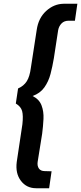

<svg xmlns="http://www.w3.org/2000/svg" viewBox="-20 -800 431 1020"><path d="M289 -640 266 -490Q259 -448 248.5 -407.5Q238 -367 215.5 -335.5Q193 -304 153 -290Q188 -273 200.5 -240.5Q213 -208 211 -168Q209 -128 204 -90L180 60Q177 81 186.5 95Q196 109 218 109L254 110L241 200H172Q121 200 91 160.5Q61 121 69 60L99 -140Q104 -186 97.5 -210Q91 -234 64 -250L76 -330Q106 -343 122 -368Q138 -393 144 -440L175 -641Q184 -704 225 -741.5Q266 -779 317 -780H391L378 -690H345Q321 -690 307 -675.5Q293 -661 289 -640Z"/></svg>

Font: Jost* Medium
Style: Italic
Weight: 500
Italic angle: -10°
Version: Version 3.7